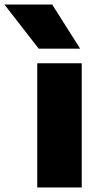

<svg xmlns="http://www.w3.org/2000/svg" viewBox="-106 -828 440 848"><path d="M58.5 0V-548.5H255V0ZM65 -613 -86.5 -808H124.5L248 -613Z"/></svg>

Font: Encode Sans Semi Expanded ExBd
Style: Regular
Weight: 800
Width: 6
Designer: Multiple Designers
Foundry: Impallari Type
Version: Version 2.000